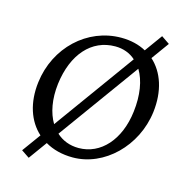

<svg xmlns="http://www.w3.org/2000/svg" viewBox="-120 -879 1020 1066"><g transform="rotate(15 389.5 -346.0)"><path d="M375 11C555 11 718 -146 743 -349C758 -472 724 -573 655 -635L728 -736L681 -768L608 -667C568 -689 520 -701 465 -701C270 -701 108 -548 83 -343C68 -223 102 -123 171 -61L94 45L140 76L216 -29C260 -3 314 11 375 11ZM191 -363C213 -538 309 -646 445 -646C491 -646 531 -631 562 -603L228 -141C195 -196 180 -273 191 -363ZM265 -96 600 -559C635 -502 649 -419 637 -322C617 -156 520 -48 393 -48C342 -48 299 -65 265 -96Z"/></g></svg>

Font: TPK Tissa Web
Style: Italic
Weight: 400
Italic angle: -7°
Designer: Jacques Le Bailly, Suppakit Chalermlarp | Katatrad Co.,Ltd.
Foundry: Jacques Le Bailly, Cadson Demak Co.,Ltd.
Version: Version 5.000;Glyphs 3.1.2 (3151)